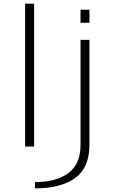

<svg xmlns="http://www.w3.org/2000/svg" viewBox="-20 -805 662 1055"><path d="M118 0H167.5V-785H118ZM172 230Q315.5 230 393.5 172.8Q471.5 115.5 471.5 -10V-586H422.5V-8.5Q422.5 96 356.2 145.8Q290 195.5 172 195.5ZM422.5 -751.5V-680H471.5V-751.5Z"/></svg>

Font: Anybody ExtraExpanded ExtraLight
Style: Regular
Weight: 250
Width: 8
Version: Version 1.113;gftools[0.9.25]